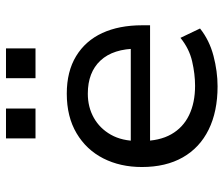

<svg xmlns="http://www.w3.org/2000/svg" viewBox="-74 -682 764 657"><g transform="rotate(-90 308.5 -353.0)"><path d="M342 9Q256 9 194 -21.5Q132 -52 99 -110Q66 -168 66 -250Q66 -324 95.5 -382Q125 -440 181.5 -473.5Q238 -507 317 -507Q393 -507 445.5 -475Q498 -443 524.5 -385.5Q551 -328 551 -249V-222H135V-288H491L471 -265Q471 -348 430.5 -391.5Q390 -435 317 -435Q271 -435 234.5 -414.5Q198 -394 176.5 -356Q155 -318 155 -263V-251Q155 -190 178 -149.5Q201 -109 243.5 -88.5Q286 -68 344 -68Q384 -68 427.5 -78Q471 -88 508 -118L540 -51Q500 -19 446.5 -5Q393 9 342 9ZM370 -614V-715H472V-614ZM164 -614V-715H266V-614Z"/></g></svg>

Font: Nunito Sans 6pt
Style: Regular
Weight: 400
Version: Version 3.101;gftools[0.9.27]